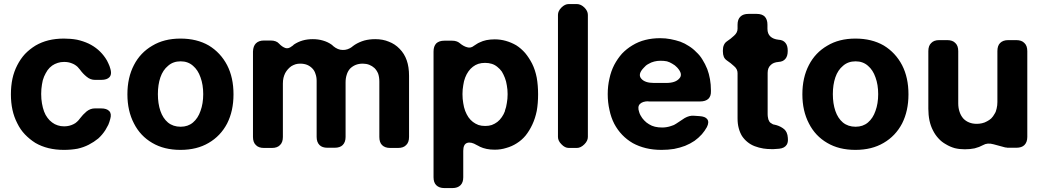

<svg xmlns="http://www.w3.org/2000/svg" viewBox="-20 -749 5279 972"><path d="M492.2 -200.2Q520.5 -200.2 533.2 -186.5Q545.9 -172.9 538.1 -146.5Q534.2 -130.9 528.3 -117.2Q521.5 -103.5 513.7 -90.8Q498 -66.4 477.5 -47.9Q456.1 -30.3 429.7 -16.6Q403.3 -2.9 372.1 3.9Q339.8 9.8 303.7 9.8Q261.7 9.8 225.6 1Q189.5 -7.8 159.2 -25.4Q129.9 -43.9 106.4 -68.4Q83 -92.8 67.4 -125Q50.8 -157.2 43 -193.4Q35.2 -229.5 35.2 -271.5Q35.2 -313.5 43 -350.6Q50.8 -386.7 67.4 -418.9Q84 -451.2 106.4 -475.6Q129.9 -500 160.2 -518.6Q190.4 -536.1 225.6 -544.9Q261.7 -553.7 303.7 -553.7Q338.9 -553.7 370.1 -547.9Q401.4 -541 428.7 -528.3Q455.1 -515.6 476.6 -497.1Q498 -478.5 513.7 -455.1Q522.5 -442.4 528.3 -428.7Q535.2 -415 539.1 -399.4Q542 -389.6 542 -380.9Q542 -367.2 534.2 -358.4Q521.5 -344.7 493.2 -344.7Q481.4 -344.7 460 -344.7Q437.5 -344.7 418.9 -360.4Q399.4 -376 384.8 -396.5Q381.8 -400.4 378.9 -403.3Q376 -407.2 373 -410.2Q359.4 -422.9 342.8 -428.7Q326.2 -435.5 304.7 -435.5Q287.1 -435.5 272.5 -430.7Q256.8 -425.8 244.1 -417Q230.5 -407.2 220.7 -393.6Q210.9 -378.9 203.1 -361.3Q195.3 -342.8 192.4 -321.3Q188.5 -298.8 188.5 -273.4Q188.5 -247.1 192.4 -225.6Q196.3 -203.1 203.1 -184.6Q210 -166 220.7 -152.3Q230.5 -138.7 244.1 -128.9Q256.8 -119.1 272.5 -114.3Q287.1 -109.4 304.7 -109.4Q318.4 -109.4 330.1 -112.3Q341.8 -115.2 351.6 -120.1Q362.3 -125 370.1 -132.8Q377.9 -139.6 384.8 -149.4Q399.4 -168.9 418 -184.6Q437.5 -200.2 460 -200.2Q467.8 -200.2 475.6 -200.2Q484.4 -200.2 492.2 -200.2Z M893.6 9.8Q810.5 9.8 751 -25.4Q690.4 -60.5 658.2 -124Q625 -187.5 625 -271.5Q625 -356.4 658.2 -419.9Q690.4 -482.4 751 -517.6Q810.5 -553.7 893.6 -553.7Q976.6 -553.7 1037.1 -518.6Q1096.7 -482.4 1129.9 -418.9Q1162.1 -356.4 1162.1 -271.5Q1162.1 -187.5 1129.9 -124Q1096.7 -60.5 1036.1 -25.4Q976.6 9.8 893.6 9.8ZM894.5 -107.4Q931.6 -107.4 957 -128.9Q982.4 -150.4 995.1 -187.5Q1008.8 -224.6 1008.8 -272.5Q1008.8 -320.3 995.1 -357.4Q982.4 -394.5 957 -416Q931.6 -438.5 894.5 -438.5Q856.4 -438.5 831.1 -416Q804.7 -394.5 792 -357.4Q779.3 -320.3 779.3 -272.5Q779.3 -224.6 792 -187.5Q804.7 -150.4 830.1 -128.9Q856.4 -107.4 894.5 -107.4Z M1776.4 -522.5Q1797.9 -536.1 1824.2 -543.9Q1849.6 -550.8 1879.9 -550.8Q1918 -550.8 1948.2 -538.1Q1979.5 -526.4 2002.9 -502Q2027.3 -477.5 2039.1 -443.4Q2050.8 -410.2 2050.8 -365.2Q2050.8 -262.7 2050.8 -55.7Q2050.8 -28.3 2036.1 -14.6Q2022.5 0 1995.1 0Q1982.4 0 1955.1 0Q1928.7 0 1914.1 -14.6Q1900.4 -28.3 1900.4 -55.7Q1900.4 -148.4 1900.4 -335.9Q1900.4 -358.4 1894.5 -376Q1887.7 -392.6 1876 -404.3Q1864.3 -415 1849.6 -420.9Q1834 -426.8 1816.4 -426.8Q1795.9 -426.8 1779.3 -419.9Q1763.7 -413.1 1752 -401.4Q1740.2 -387.7 1735.4 -371.1Q1729.5 -353.5 1729.5 -332Q1729.5 -240.2 1729.5 -55.7Q1729.5 -29.3 1714.8 -14.6Q1701.2 -1 1673.8 -1Q1662.1 -1 1637.7 -1Q1611.3 -1 1597.7 -14.6Q1583 -29.3 1583 -55.7Q1583 -150.4 1583 -339.8Q1583 -359.4 1577.1 -375Q1572.3 -391.6 1560.5 -403.3Q1548.8 -415 1534.2 -420.9Q1518.6 -426.8 1500 -426.8Q1487.3 -426.8 1476.6 -423.8Q1464.8 -419.9 1455.1 -414.1Q1445.3 -407.2 1437.5 -398.4Q1429.7 -389.6 1423.8 -378.9Q1418 -367.2 1415 -354.5Q1412.1 -341.8 1412.1 -326.2Q1412.1 -236.3 1412.1 -55.7Q1412.1 -28.3 1397.5 -14.6Q1383.8 0 1356.4 0Q1343.8 0 1316.4 0Q1289.1 0 1275.4 -14.6Q1260.7 -28.3 1260.7 -55.7Q1260.7 -200.2 1260.7 -488.3Q1261.7 -515.6 1275.4 -529.3Q1290 -543.9 1316.4 -543.9Q1328.1 -543.9 1350.6 -543.9Q1364.3 -543.9 1375 -540Q1385.7 -536.1 1392.6 -528.3Q1408.2 -511.7 1424.8 -505.9Q1440.4 -501 1457 -514.6Q1460 -516.6 1462.9 -518.6Q1465.8 -521.5 1467.8 -523.4Q1488.3 -537.1 1511.7 -543.9Q1535.2 -550.8 1563.5 -550.8Q1590.8 -550.8 1614.3 -543.9Q1638.7 -537.1 1658.2 -523.4Q1661.1 -521.5 1663.1 -519.5Q1665 -517.6 1667 -515.6Q1690.4 -496.1 1714.8 -496.1Q1740.2 -495.1 1763.7 -512.7Q1763.7 -512.7 1762.7 -512.7Q1766.6 -515.6 1769.5 -517.6Q1772.5 -520.5 1776.4 -522.5Z M2673.8 -426.8Q2673.8 -426.8 2673.8 -426.8Q2689.5 -395.5 2697.3 -355.5Q2704.1 -316.4 2704.1 -271.5Q2704.1 -225.6 2697.3 -187.5Q2689.5 -149.4 2674.8 -118.2Q2660.2 -86.9 2640.6 -62.5Q2621.1 -39.1 2595.7 -23.4Q2571.3 -7.8 2543 0Q2515.6 8.8 2484.4 8.8Q2461.9 8.8 2443.4 4.9Q2424.8 1 2410.2 -5.9Q2405.3 -8.8 2401.4 -10.7Q2397.5 -12.7 2393.6 -14.6Q2364.3 -32.2 2344.7 -25.4Q2325.2 -18.6 2325.2 14.6Q2325.2 59.6 2325.2 148.4Q2325.2 174.8 2311.5 188.5Q2296.9 203.1 2270.5 203.1Q2256.8 203.1 2229.5 203.1Q2203.1 203.1 2188.5 188.5Q2174.8 174.8 2174.8 148.4Q2174.8 -64.5 2174.8 -488.3Q2174.8 -514.6 2188.5 -529.3Q2203.1 -543 2229.5 -543Q2242.2 -543 2268.6 -543Q2281.2 -543 2290 -540Q2299.8 -537.1 2306.6 -531.2Q2326.2 -514.6 2344.7 -509.8Q2363.3 -503.9 2379.9 -517.6Q2386.7 -521.5 2393.6 -526.4Q2400.4 -531.2 2408.2 -534.2Q2423.8 -542 2442.4 -545.9Q2461.9 -549.8 2484.4 -549.8Q2513.7 -549.8 2541 -542Q2568.4 -534.2 2593.8 -519.5Q2618.2 -503.9 2638.7 -480.5Q2658.2 -457 2673.8 -426.8ZM2537.1 -188.5Q2537.1 -188.5 2536.1 -188.5Q2543 -206.1 2545.9 -227.5Q2549.8 -248 2549.8 -272.5Q2549.8 -295.9 2545.9 -316.4Q2543 -336.9 2536.1 -354.5Q2529.3 -372.1 2520.5 -386.7Q2510.7 -400.4 2498 -410.2Q2485.4 -420.9 2469.7 -425.8Q2454.1 -430.7 2435.5 -430.7Q2417 -430.7 2401.4 -425.8Q2386.7 -420.9 2374 -411.1Q2361.3 -401.4 2351.6 -387.7Q2341.8 -374 2335 -356.4Q2328.1 -338.9 2325.2 -317.4Q2321.3 -295.9 2321.3 -272.5Q2321.3 -248 2325.2 -226.6Q2328.1 -206.1 2335 -187.5Q2341.8 -169.9 2351.6 -155.3Q2361.3 -141.6 2374 -131.8Q2386.7 -122.1 2402.3 -116.2Q2417 -111.3 2436.5 -111.3Q2455.1 -111.3 2469.7 -116.2Q2485.4 -122.1 2498 -131.8Q2510.7 -141.6 2520.5 -156.2Q2530.3 -169.9 2537.1 -188.5Z M2804.7 -673.8Q2804.7 -693.4 2822.3 -710.9Q2839.8 -728.5 2859.4 -728.5Q2870.1 -728.5 2879.9 -728.5Q2890.6 -728.5 2900.4 -728.5Q2919.9 -728.5 2938.5 -710.9Q2956.1 -693.4 2956.1 -673.8Q2956.1 -518.6 2956.1 -364.3Q2956.1 -210 2956.1 -55.7Q2956.1 -36.1 2938.5 -18.6Q2919.9 0 2900.4 0Q2890.6 0 2879.9 0Q2870.1 0 2859.4 0Q2839.8 0 2822.3 -18.6Q2804.7 -36.1 2804.7 -55.7Q2804.7 -210 2804.7 -364.3Q2804.7 -518.6 2804.7 -673.8Z M3261.7 -235.4Q3262.7 -235.4 3262.7 -236.3Q3233.4 -236.3 3219.7 -222.7Q3206.1 -209 3215.8 -181.6Q3217.8 -176.8 3218.8 -172.9Q3220.7 -168.9 3222.7 -165Q3230.5 -150.4 3241.2 -139.6Q3252 -127.9 3265.6 -120.1Q3279.3 -111.3 3295.9 -107.4Q3312.5 -103.5 3332 -103.5Q3344.7 -103.5 3355.5 -105.5Q3367.2 -107.4 3377.9 -111.3Q3384.8 -113.3 3391.6 -116.2Q3397.5 -119.1 3403.3 -123Q3422.9 -136.7 3446.3 -151.4Q3470.7 -165 3492.2 -163.1Q3499 -163.1 3506.8 -162.1Q3514.6 -162.1 3521.5 -161.1Q3550.8 -159.2 3560.5 -145.5Q3571.3 -130.9 3558.6 -105.5Q3552.7 -95.7 3546.9 -86.9Q3541 -78.1 3533.2 -69.3Q3516.6 -50.8 3496.1 -36.1Q3474.6 -21.5 3448.2 -10.7Q3422.9 -1 3392.6 4.9Q3362.3 9.8 3329.1 9.8Q3286.1 9.8 3250 1Q3213.9 -7.8 3183.6 -24.4Q3153.3 -42 3129.9 -66.4Q3106.4 -90.8 3089.8 -122.1Q3073.2 -154.3 3065.4 -192.4Q3056.6 -230.5 3056.6 -272.5Q3056.6 -314.5 3065.4 -351.6Q3073.2 -388.7 3089.8 -420.9Q3106.4 -452.1 3128.9 -477.5Q3152.3 -502 3181.6 -519.5Q3211.9 -538.1 3247.1 -546.9Q3282.2 -555.7 3322.3 -555.7Q3349.6 -555.7 3375 -550.8Q3400.4 -545.9 3423.8 -538.1Q3447.3 -529.3 3467.8 -515.6Q3488.3 -502.9 3504.9 -485.4Q3523.4 -468.8 3536.1 -447.3Q3549.8 -425.8 3560.5 -399.4Q3569.3 -376 3574.2 -348.6Q3579.1 -321.3 3579.1 -291Q3579.1 -289.1 3579.1 -288.1Q3580.1 -262.7 3566.4 -249Q3551.8 -235.4 3524.4 -235.4Q3459 -235.4 3393.6 -235.4Q3327.1 -235.4 3261.7 -235.4ZM3239.3 -406.2Q3239.3 -406.2 3239.3 -406.2Q3207 -373 3226.6 -350.6Q3245.1 -329.1 3290 -329.1Q3311.5 -329.1 3353.5 -329.1Q3399.4 -329.1 3418.9 -351.6Q3439.5 -373 3408.2 -407.2Q3402.3 -413.1 3396.5 -418Q3389.6 -422.9 3382.8 -426.8Q3370.1 -434.6 3356.4 -438.5Q3341.8 -441.4 3324.2 -441.4Q3306.6 -441.4 3292 -437.5Q3276.4 -433.6 3263.7 -425.8Q3255.9 -421.9 3250 -417Q3244.1 -412.1 3239.3 -406.2Z M3920.9 -435.5Q3920.9 -435.5 3921.9 -435.5Q3894.5 -433.6 3880.9 -418.9Q3866.2 -405.3 3866.2 -379.9Q3866.2 -310.5 3866.2 -170.9Q3866.2 -160.2 3868.2 -152.3Q3869.1 -143.6 3873 -137.7Q3875 -131.8 3879.9 -127.9Q3884.8 -124 3890.6 -121.1Q3892.6 -120.1 3894.5 -119.1Q3897.5 -119.1 3899.4 -118.2Q3923.8 -113.3 3942.4 -100.6Q3960.9 -88.9 3965.8 -67.4Q3965.8 -65.4 3966.8 -64.5Q3966.8 -63.5 3966.8 -62.5Q3968.8 -52.7 3968.8 -43.9Q3969.7 -28.3 3962.9 -16.6Q3952.1 1 3924.8 3.9Q3918 3.9 3911.1 4.9Q3904.3 5.9 3896.5 5.9Q3890.6 5.9 3885.7 5.9Q3864.3 5.9 3844.7 2.9Q3821.3 -1 3800.8 -8.8Q3780.3 -16.6 3763.7 -30.3Q3748 -43 3736.3 -60.5Q3725.6 -78.1 3719.7 -100.6Q3713.9 -122.1 3713.9 -149.4Q3713.9 -225.6 3713.9 -378.9Q3713.9 -399.4 3696.3 -414.1Q3679.7 -429.7 3659.2 -443.4Q3649.4 -450.2 3644.5 -460.9Q3639.6 -472.7 3639.6 -489.3Q3639.6 -490.2 3639.6 -493.2Q3639.6 -509.8 3644.5 -520.5Q3649.4 -532.2 3659.2 -539.1Q3679.7 -552.7 3696.3 -568.4Q3713.9 -584 3713.9 -603.5Q3713.9 -610.4 3713.9 -624Q3713.9 -651.4 3728.5 -665Q3742.2 -678.7 3769.5 -678.7Q3783.2 -678.7 3810.5 -678.7Q3837.9 -678.7 3851.6 -665Q3865.2 -650.4 3865.2 -624Q3865.2 -617.2 3865.2 -603.5Q3865.2 -578.1 3879.9 -564.5Q3894.5 -550.8 3920.9 -547.9Q3944.3 -546.9 3956.1 -532.2Q3967.8 -518.6 3967.8 -493.2Q3967.8 -492.2 3967.8 -490.2Q3967.8 -464.8 3956.1 -451.2Q3944.3 -436.5 3920.9 -435.5Z M4310.5 9.8Q4227.5 9.8 4168 -25.4Q4107.4 -60.5 4075.2 -124Q4042 -187.5 4042 -271.5Q4042 -356.4 4075.2 -419.9Q4107.4 -482.4 4168 -517.6Q4227.5 -553.7 4310.5 -553.7Q4393.6 -553.7 4454.1 -518.6Q4513.7 -482.4 4546.9 -418.9Q4579.1 -356.4 4579.1 -271.5Q4579.1 -187.5 4546.9 -124Q4513.7 -60.5 4453.1 -25.4Q4393.6 9.8 4310.5 9.8ZM4311.5 -107.4Q4348.6 -107.4 4374 -128.9Q4399.4 -150.4 4412.1 -187.5Q4425.8 -224.6 4425.8 -272.5Q4425.8 -320.3 4412.1 -357.4Q4399.4 -394.5 4374 -416Q4348.6 -438.5 4311.5 -438.5Q4273.4 -438.5 4248 -416Q4221.7 -394.5 4209 -357.4Q4196.3 -320.3 4196.3 -272.5Q4196.3 -224.6 4209 -187.5Q4221.7 -150.4 4247.1 -128.9Q4273.4 -107.4 4311.5 -107.4Z M5071.3 -2.9Q5071.3 -2.9 5071.3 -2Q5041 -9.8 5009.8 -18.6Q4978.5 -27.3 4957 -14.6Q4937.5 -3.9 4914.1 2Q4891.6 6.8 4864.3 6.8Q4836.9 6.8 4813.5 1Q4789.1 -5.9 4768.6 -18.6Q4747.1 -30.3 4731.4 -47.9Q4714.8 -65.4 4703.1 -88.9Q4691.4 -111.3 4685.5 -138.7Q4679.7 -167 4679.7 -198.2Q4679.7 -295.9 4679.7 -490.2Q4679.7 -517.6 4694.3 -531.2Q4708 -545.9 4734.4 -545.9Q4748 -545.9 4775.4 -545.9Q4802.7 -545.9 4816.4 -531.2Q4831.1 -517.6 4831.1 -490.2Q4831.1 -402.3 4831.1 -225.6Q4831.1 -202.1 4837.9 -182.6Q4843.8 -164.1 4856.4 -149.4Q4869.1 -135.7 4886.7 -128.9Q4903.3 -122.1 4924.8 -122.1Q4938.5 -122.1 4951.2 -125Q4964.8 -127.9 4976.6 -134.8Q4988.3 -140.6 4998 -149.4Q5007.8 -159.2 5014.6 -171.9Q5022.5 -183.6 5025.4 -199.2Q5029.3 -214.8 5029.3 -232.4Q5029.3 -318.4 5029.3 -490.2Q5029.3 -517.6 5043 -531.2Q5057.6 -545.9 5084 -545.9Q5097.7 -545.9 5125 -545.9Q5152.3 -545.9 5166 -531.2Q5180.7 -517.6 5180.7 -490.2Q5180.7 -345.7 5180.7 -55.7Q5180.7 -29.3 5166 -14.6Q5152.3 -1 5125 -1Q5113.3 -1 5090.8 -1Q5085 -1 5080.1 -1Q5075.2 -2 5071.3 -2.9Z"/></svg>

Font: DeepSea
Style: Bold
Weight: 700
Designer: Stem
Version: Version 3.019;git-0a5106e0b